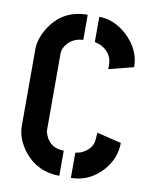

<svg xmlns="http://www.w3.org/2000/svg" viewBox="-80 -748 647 814"><g transform="rotate(10 244.0 -341.5)"><path d="M38.1 -176.8Q38.1 -120.1 80.1 -66.4Q136.7 3.9 231.4 4.9V-103.5Q173.8 -103.5 152.3 -154.3Q146.5 -168 146.5 -176.8V-505.9Q146.5 -532.2 170.9 -556.6Q196.3 -579.1 231.4 -580.1V-688.5Q121.1 -688.5 65.4 -594.7Q38.1 -548.8 38.1 -505.9ZM281.2 4.9Q358.4 4.9 415 -55.7Q463.9 -109.4 463.9 -177.7L358.4 -203.1Q358.4 -192.4 357.4 -189.5Q357.4 -168.9 352.5 -154.3Q344.7 -134.8 327.1 -122.1Q309.6 -109.4 294.9 -106.4L281.2 -103.5ZM281.2 -580.1Q281.2 -580.1 306.6 -572.3Q339.8 -555.7 352.5 -524.4Q357.4 -509.8 357.4 -491.2V-476.6L463.9 -503.9Q463.9 -579.1 401.4 -637.7Q345.7 -688.5 281.2 -688.5Z"/></g></svg>

Font: Post No Bills Colombo
Style: Bold
Weight: 800
Designer: Kosala Senevirathne, Siva Puranthara, Lasantha Premarathna, Tharique Azeez
Foundry: Mooniak
Version: Version 1.220 ; ttfautohint (v1.5)